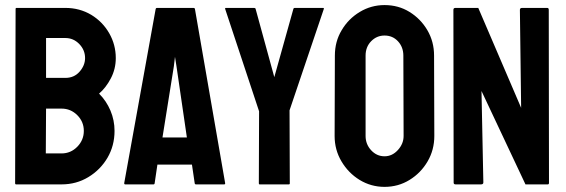

<svg xmlns="http://www.w3.org/2000/svg" viewBox="-20 -727 2232 757"><path d="M222.7 0H43.5Q39.6 0 39.6 -4.9L41.5 -691.9Q41.5 -695.8 45.4 -695.8H237.8Q293.9 -695.8 339.8 -668.5Q384.8 -641.1 410.6 -595.9Q436.5 -550.8 436.5 -498Q436.5 -455.1 417 -418Q397.5 -380.9 370.6 -357.9Q399.4 -329.1 415.5 -291Q431.6 -252.9 431.6 -210.9Q431.6 -152.8 403.8 -105Q375.5 -57.1 328.1 -28.6Q280.8 0 222.7 0ZM237.8 -577.1H161.6V-419.9H237.8Q272.5 -419.9 293.9 -444.6Q315.4 -469.2 315.4 -498Q315.4 -529.8 292.5 -553.5Q269.5 -577.1 237.8 -577.1ZM222.7 -298.8H161.6L160.6 -122.1H222.7Q258.8 -122.1 284.7 -148.4Q310.5 -174.8 310.5 -210.9Q310.5 -247.1 284.7 -272.9Q258.8 -298.8 222.7 -298.8Z M469.7 -4.9 593.8 -691.9Q594.7 -695.8 598.6 -695.8H743.7Q747.6 -695.8 748.5 -691.9L867.7 -4.9Q868.2 0 863.8 0H752.9Q748 0 747.6 -4.9L736.8 -78.1H600.6L589.8 -4.9Q589.4 0 585 0H473.6Q469.7 0 469.7 -4.9ZM675.8 -465.8 669.9 -502.9 665.5 -465.8 620.6 -185.1H716.8Z M1118.7 0H1003.9Q1000.5 0 1000.5 -3.9L1001.5 -288.1L867.7 -691.9Q866.7 -695.8 870.6 -695.8H981.9Q986.8 -695.8 987.8 -691.9L1061.5 -422.9L1136.7 -691.9Q1137.7 -695.8 1141.6 -695.8H1253.9Q1257.8 -695.8 1256.8 -691.9L1121.6 -292L1122.6 -3.9Q1122.6 0 1118.7 0Z M1496.1 9.8Q1442.9 9.8 1397.9 -17.6Q1353.5 -44.9 1326.4 -90.6Q1299.3 -136.2 1299.3 -190.9L1300.3 -507.8Q1300.3 -563.5 1327.1 -607.9Q1353.5 -652.8 1398.4 -679.9Q1443.4 -707 1496.1 -707Q1550.8 -707 1594.2 -680.2Q1638.2 -653.3 1664.8 -608.2Q1691.4 -563 1691.4 -507.8L1692.4 -190.9Q1692.4 -136.2 1666 -90.8Q1639.2 -44.9 1594.7 -17.6Q1550.3 9.8 1496.1 9.8ZM1496.1 -110.8Q1526.4 -110.8 1548.8 -135.5Q1571.3 -160.2 1571.3 -190.9L1570.3 -507.8Q1570.3 -541 1549.3 -564Q1528.3 -586.9 1496.1 -586.9Q1465.3 -586.9 1443.4 -564.5Q1421.4 -542 1421.4 -507.8V-190.9Q1421.4 -158.2 1443.4 -134.5Q1465.3 -110.8 1496.1 -110.8Z M1876.5 0H1776.4Q1768.6 0 1768.6 -6.8L1767.6 -688Q1767.6 -695.8 1775.4 -695.8H1865.7L2034.7 -301.8L2029.8 -688Q2029.8 -695.8 2038.6 -695.8H2137.7Q2143.6 -695.8 2143.6 -688L2144.5 -5.9Q2144.5 0 2139.6 0H2051.8L1878.4 -368.2L1885.7 -7.8Q1885.7 0 1876.5 0Z"/></svg>

Font: Bayon
Style: Regular
Weight: 400
Designer: Danh Hong
Version: Version 8.001; ttfautohint (v1.8.3)